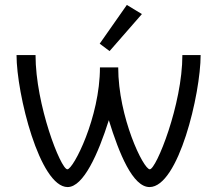

<svg xmlns="http://www.w3.org/2000/svg" viewBox="-20 -748 880 778"><path d="M494 -728 384 -571 424 -541 555 -691ZM793 -525H719C719 -324 613 -62 587 -62C561 -62 459 -273 459 -475H385C385 -272 277 -62 253 -62C226 -62 124 -323 124 -525H47C47 -368 141 10 254 10C318 10 378 -125 421 -261C463 -125 518 10 586 10C703 10 793 -368 793 -525Z"/></svg>

Font: Mint Spirit
Style: Regular
Weight: 400
Designer: HARENDAL Hirwen
Foundry: Arkandis Digital Foundry.
Version: Version 1.004;FFEdit